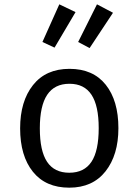

<svg xmlns="http://www.w3.org/2000/svg" viewBox="-20 -856 640 887"><path d="M527 -264Q527 -140 467.5 -64.5Q408 11 300 11Q191 11 132 -62.5Q73 -136 73 -263Q73 -388 132.5 -463Q192 -538 301 -538Q410 -538 468.5 -464.5Q527 -391 527 -264ZM164 -263Q164 -159 197.5 -108.5Q231 -58 300 -58Q369 -58 402.5 -108.5Q436 -159 436 -264Q436 -368 402.5 -418.5Q369 -469 301 -469Q232 -469 198 -418Q164 -367 164 -263ZM254 -836 329 -800 232 -636 176 -662ZM428 -836 502 -797 394 -634 341 -662Z"/></svg>

Font: Fira Mono
Style: Regular
Weight: 400
Designer: Carrois Corporate & Edenspiekermann AG
Foundry: Carrois Corporate GbR & Edenspiekermann AG
Version: Version 3.206